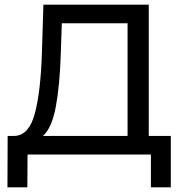

<svg xmlns="http://www.w3.org/2000/svg" viewBox="-20 -664 779 825"><path d="M713.9 -80H619.2V-644H166.5L160.1 -437C156.4 -324.8 146.3 -237.8 129.7 -176.2C113.2 -114.5 84.6 -82.5 44.2 -80H12.9L12 140.8H97.5L98.4 0H628.4V140.8H713.9ZM219.4 -203.3C230.8 -262.8 238 -337.9 241 -428.7L245.6 -564H528.1V-80H164.7C189.8 -102.7 208.1 -143.8 219.4 -203.3Z"/></svg>

Font: Montserrat Ace
Style: Regular
Weight: 500
Designer: Julieta Ulanovsky
Foundry: Julieta Ulanovsky
Version: Version 1